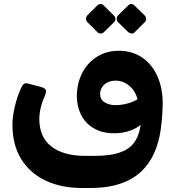

<svg xmlns="http://www.w3.org/2000/svg" viewBox="-20 -718 880 957"><path d="M387 219Q285 219 207 182Q129 145 85.5 74.5Q42 4 42 -97Q42 -136 53.5 -185.5Q65 -235 84 -277Q91 -293 99 -299.5Q107 -306 126 -300L186 -284Q204 -279 208 -270Q212 -261 204 -242Q190 -210 183 -181Q176 -152 176 -125Q176 -34 236.5 12.5Q297 59 406 59H450Q525 59 572 44Q619 29 644.5 -2Q670 -33 679 -83Q688 -133 686 -203L791 -205Q790 -138 781.5 -75Q773 -12 750 41.5Q727 95 686.5 134.5Q646 174 582.5 196.5Q519 219 429 219ZM670 -200Q663 -255 630 -285.5Q597 -316 557 -316Q532 -316 514.5 -306.5Q497 -297 488 -282Q479 -267 479 -250Q479 -222 501.5 -208Q524 -194 555 -194Q598 -194 636.5 -209Q675 -224 691 -244L702 -121Q682 -88 636 -69.5Q590 -51 534 -54Q481 -57 442.5 -81.5Q404 -106 383.5 -147Q363 -188 363 -240Q363 -284 377 -324.5Q391 -365 417.5 -396Q444 -427 483 -446Q522 -465 572 -465Q637 -465 686 -433Q735 -401 763 -341.5Q791 -282 791 -199ZM497 -557Q491 -551 481.5 -551Q472 -551 465 -558L415 -608Q409 -615 408.5 -624Q408 -633 415 -641L465 -691Q472 -698 481 -698Q490 -698 497 -691L547 -641Q555 -634 555.5 -624Q556 -614 548 -607ZM651 -557Q644 -550 635 -551Q626 -552 619 -558L568 -608Q562 -615 562 -624.5Q562 -634 568 -641L619 -691Q626 -698 634.5 -698Q643 -698 650 -691L701 -641Q708 -634 708.5 -624.5Q709 -615 701 -607Z"/></svg>

Font: Rubik
Style: Bold
Weight: 700
Designer: Hubert and Fischer
Foundry: Hubert and Fischer
Version: Version 2.300;gftools[0.9.30]